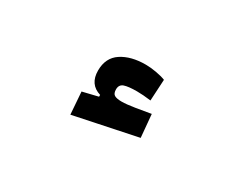

<svg xmlns="http://www.w3.org/2000/svg" viewBox="-46 -940 678 548"><g transform="rotate(30 293.0 -666.5)"><path d="M200.2 -550.8 194.8 -624 245.6 -636.2V-642.1Q205.6 -654.3 205.6 -699.7Q205.6 -741.7 236.3 -762Q267.1 -782.2 314.9 -782.2Q332 -782.2 350.8 -778.8Q369.6 -775.4 381.8 -770.5L377.9 -700.2Q351.6 -703.6 332 -703.6Q303.7 -703.6 290.3 -699Q276.9 -694.3 276.9 -678.7Q276.9 -665 284.4 -660.6Q292 -656.2 308.1 -656.2Q323.7 -656.2 351.1 -660.6Q378.4 -665 400.4 -668.9L407.2 -593.8Z"/></g></svg>

Font: Cascadia Mono
Style: Bold
Weight: 700
Monospace: yes
Designer: Aaron Bell
Foundry: Saja Typeworks
Version: Version 2404.023; ttfautohint (v1.8.4)